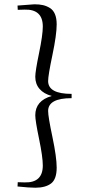

<svg xmlns="http://www.w3.org/2000/svg" viewBox="-20 -859 415 898"><path d="M314.9 -419.9V-399.9Q205.1 -399.9 205.1 -339.8Q205.1 -313.5 225.1 -218.8Q245.1 -124 245.1 -75.2Q245.1 -21 219 -1Q192.9 19 145 19Q117.7 19 62 13.2L63 -6.8L95.2 -5.9Q180.2 -3.4 180.2 -85Q180.2 -125 162.6 -210Q145 -294.9 145 -319.8Q145 -388.2 222.2 -410.2Q185.1 -419.9 165 -443.1Q145 -466.3 145 -500Q145 -525.4 162.6 -610.4Q180.2 -695.3 180.2 -734.9Q180.2 -816.4 95.2 -814L63 -813L62 -833Q136.7 -838.9 141.1 -838.9Q164.1 -838.9 181.2 -835Q198.2 -831.1 213.6 -821.5Q229 -812 237.1 -792.7Q245.1 -773.4 245.1 -745.1Q245.1 -696.3 225.1 -601.3Q205.1 -506.3 205.1 -480Q205.1 -419.9 314.9 -419.9Z"/></svg>

Font: Rochester
Style: Regular
Weight: 400
Designer: Gillian Fisher
Foundry: Font Diner, Inc DBA Sideshow
Version: Version 1.005